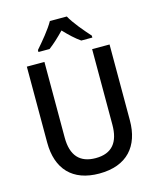

<svg xmlns="http://www.w3.org/2000/svg" viewBox="-136 -1035 939 1139"><g transform="rotate(-15 333.5 -465.0)"><path d="M385 -940H281C257 -896 204 -833 168 -792V-780H236C266 -802 299 -833 333 -868C366 -833 399 -802 431 -780H499V-792C463 -832 409 -895 385 -940ZM587 -248V-714H480V-250C480 -143 435 -84 334 -84C237 -84 187 -139 187 -249V-714H79V-248C79 -85 167 10 331 10C503 10 587 -91 587 -248Z"/></g></svg>

Font: Noto Sans Bengali SemiCondensed Medium
Style: Regular
Weight: 500
Width: 4
Designer: Joana Ranito - Universal Thirst; Jelle Bosma - Monotype Design Team
Foundry: Universal Thirst ehf.
Version: Version 3.000